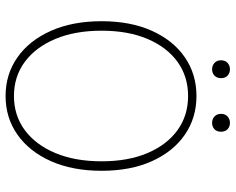

<svg xmlns="http://www.w3.org/2000/svg" viewBox="-98 -734 844 688"><g transform="rotate(90 324.0 -390.0)"><path d="M324 12Q246 12 185.5 -30.5Q125 -73 90.5 -150.5Q56 -228 56 -332Q56 -436 90.5 -512.5Q125 -589 185.5 -630.5Q246 -672 324 -672Q402 -672 462.5 -630.5Q523 -589 557.5 -512.5Q592 -436 592 -332Q592 -228 557.5 -150.5Q523 -73 462.5 -30.5Q402 12 324 12ZM324 -18Q394 -18 446.5 -57Q499 -96 528.5 -166.5Q558 -237 558 -332Q558 -427 528.5 -496.5Q499 -566 446.5 -604Q394 -642 324 -642Q254 -642 201.5 -604Q149 -566 119.5 -496.5Q90 -427 90 -332Q90 -237 119.5 -166.5Q149 -96 201.5 -57Q254 -18 324 -18ZM228 -728Q215 -728 205.5 -736.5Q196 -745 196 -760Q196 -775 205.5 -783.5Q215 -792 228 -792Q242 -792 251 -783.5Q260 -775 260 -760Q260 -745 251 -736.5Q242 -728 228 -728ZM420 -728Q407 -728 397.5 -736.5Q388 -745 388 -760Q388 -775 397.5 -783.5Q407 -792 420 -792Q434 -792 443 -783.5Q452 -775 452 -760Q452 -745 443 -736.5Q434 -728 420 -728Z"/></g></svg>

Font: Mada ExtraLight
Style: Regular
Weight: 250
Designer: Khaled Hosny
Version: Version 1.5